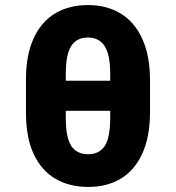

<svg xmlns="http://www.w3.org/2000/svg" viewBox="-20 -738 703 768"><path d="M333 9.8Q257.8 9.8 201.7 -22.9Q145.5 -55.7 114.5 -122.3Q83.5 -189 84 -288.1V-418.9Q83.5 -517.1 114.3 -584.2Q145 -651.4 200.9 -684.6Q256.8 -717.8 332 -717.8Q405.8 -717.8 461.4 -684.6Q517.1 -651.4 548.3 -584.5Q579.6 -517.6 580.1 -418.9V-288.1Q579.6 -189 548.6 -122.3Q517.6 -55.7 462.4 -22.9Q407.2 9.8 333 9.8ZM332 -587.9Q285.6 -587.9 264.2 -552.7Q242.7 -517.6 243.2 -441.4V-415H420.9V-441.4Q420.9 -520.5 398.2 -554.2Q375.5 -587.9 332 -587.9ZM333 -121.1Q376.5 -121.1 398.7 -153.8Q420.9 -186.5 420.9 -268.6V-294.9H243.2V-268.6Q242.7 -189.9 264.4 -155.5Q286.1 -121.1 333 -121.1Z"/></svg>

Font: Pretendard ExtraBold
Style: Regular
Weight: 800
Designer: Base glyphs from Inter by Rasmus Andersson; Hangeul glyphs from Noto Sans CJK(Source Han Sans) by Jang Soo-young and Kan
Foundry: Kil Hyung-jin
Version: Version 1.309